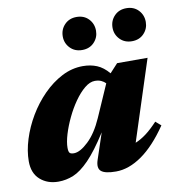

<svg xmlns="http://www.w3.org/2000/svg" viewBox="-77 -727 745 813"><g transform="rotate(-10 295.5 -321.0)"><path d="M288.5 -46.5 326 -159Q279.5 -86 243 -48.5Q206.5 -11 174.8 2Q143 15 110 15Q63 15 31.8 -12.5Q0.5 -40 0.5 -91.5Q0.5 -136 16 -185.5Q31.5 -235 59.2 -281.8Q87 -328.5 124.2 -366.2Q161.5 -404 205 -426.5Q248.5 -449 295.5 -449Q328.5 -449 355.8 -437.8Q383 -426.5 406.5 -398.5L441 -436H572L460 -90.5Q482.5 -99.5 506 -117Q529.5 -134.5 557 -164L580 -144Q525.5 -64 469 -24.5Q412.5 15 357.5 15Q310.5 15 294 1Q277.5 -13 288.5 -46.5ZM172 -119.5Q172 -103.5 176.5 -97.8Q181 -92 195 -92Q221.5 -92 257.2 -125.8Q293 -159.5 320 -221L381 -360Q373.5 -368 362.2 -373.2Q351 -378.5 335 -378.5Q313.5 -378.5 290.8 -359.8Q268 -341 246.8 -310.8Q225.5 -280.5 208.8 -245.2Q192 -210 182 -176.8Q172 -143.5 172 -119.5ZM305.5 -516.5Q274 -516.5 254 -537.2Q234 -558 234 -587Q234 -617 254 -637.8Q274 -658.5 305.5 -658.5Q337.5 -658.5 357.2 -637.8Q377 -617 377 -587Q377 -558 357.2 -537.2Q337.5 -516.5 305.5 -516.5ZM519.5 -516.5Q488 -516.5 468 -537.2Q448 -558 448 -587Q448 -617 468 -637.8Q488 -658.5 519.5 -658.5Q551.5 -658.5 571.2 -637.8Q591 -617 591 -587Q591 -558 571.2 -537.2Q551.5 -516.5 519.5 -516.5Z"/></g></svg>

Font: Newsreader 16pt ExtraBold
Style: Italic
Weight: 800
Italic angle: -17°
Designer: Hugues Gentile
Foundry: Production Type
Version: Version 1.003; ttfautohint (v1.8.3)